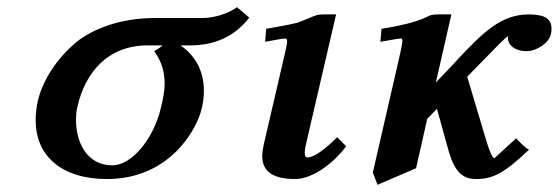

<svg xmlns="http://www.w3.org/2000/svg" viewBox="-20 -485 1551 533"><path d="M193 -369C139 -324 99 -264 85 -205C81 -187 79 -168 79 -151C79 -53 150 12 277 12C451 12 527 -126 540 -184C544 -201 546 -217 546 -233C546 -289 521 -332 481 -359H507C579 -359 632 -385 672 -436L638 -465C610 -445 571 -435 542 -435H412C311 -435 238 -404 193 -369ZM292 -26C220 -26 191 -92 191 -151C191 -165 192 -178 195 -189C216 -282 278 -359 390 -359H430C431 -357 417 -348 408 -343C430 -313 437 -283 437 -254C437 -230 431.9 -208 427 -187C405.7 -96.1 344 -26 292 -26Z M913 -445H876C861 -445 853 -441 841 -436C831 -432 817 -426 806 -422C782 -416 737 -408 719 -405L716 -369C752 -375 762 -378 772 -378C775 -378 777 -376 777 -371C777 -365 775 -354 771 -337L712 -83C710 -72 708 -62 708 -52C708 -11 735 12 799 12C848 12 906 -32 941 -79L916 -104C884 -72 852 -48 834 -48C828 -48 826 -52 826 -61C826 -66 827 -74 829 -83Z M1509 -390C1511 -396 1511 -401 1511 -406C1511 -438 1483 -445 1447 -445C1369 -445 1317 -390 1255 -325C1233 -300 1213 -281 1190 -256L1233 -445H1196C1181 -445 1173 -443 1165 -438C1150 -431 1120 -418 1039 -405L1036 -369C1072 -375 1084 -378 1094 -378C1096 -378 1097 -376 1097 -372C1097 -366 1095 -356 1091 -337L1015 -6L1028 28L1135 -18L1166 -155L1193 -183L1226 -64C1244 -3 1268 12 1302 12C1348 12 1380 -4 1449 -70C1441 -70 1413 -101 1413 -101C1375 -66 1352 -46 1353 -46C1346 -46 1338 -67 1325 -111L1277 -272L1319 -315C1360 -357 1382 -380 1391 -385C1390 -383 1390 -381 1390 -379C1390 -361 1408 -343 1442 -343C1471 -343 1505 -367 1509 -390Z"/></svg>

Font: Linux Libertine O
Style: Bold Italic
Weight: 700
Italic angle: -11.5°
Designer: Philipp H. Poll
Foundry: Philipp H. Poll
Version: Version 4.1.0